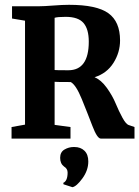

<svg xmlns="http://www.w3.org/2000/svg" viewBox="-20 -576 579 798"><path d="M28 0V-48L84 -58V-490L30 -499V-550H143Q163 -550 201.5 -553Q240 -556 267 -556Q382 -556 430.5 -521Q479 -486 479 -408Q479 -358 451.5 -314.5Q424 -271 373 -255Q400 -244 423.5 -211.5Q447 -179 460.5 -146.5Q474 -114 489 -86.5Q504 -59 516 -56L539 -48V0H399Q384 0 364 -52.5Q344 -105 320 -164Q296 -223 274 -235Q213 -235 207 -236V-57L273 -48V0ZM207 -285Q212 -284 264 -284Q349 -284 349 -403Q349 -455 327 -480.5Q305 -506 253 -506Q219 -506 207 -502ZM347 95Q347 132 322.5 165.5Q298 199 281 202L244 190L243 184Q261 176 261 141Q261 125 246 116Q230 104 230 80Q230 56 248 45.5Q266 35 286 35H289Q315 35 331 50.5Q347 66 347 95Z"/></svg>

Font: Aikya
Style: Bold
Weight: 700
Designer: Neelakash Kshetrimayum (Latin subset based on Merriweather by Eben Sorkin)
Foundry: Brand New Type
Version: Version 1.00 b005